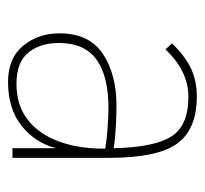

<svg xmlns="http://www.w3.org/2000/svg" viewBox="-36 -463 510 478"><g transform="rotate(90 219.0 -224.0)"><path d="M184 11Q125 11 94 -26.5Q63 -64 63 -117Q63 -191 114 -225Q165 -259 243 -259Q264 -259 294 -257.5Q324 -256 349 -252Q347 -351 320.5 -394.5Q294 -438 221 -438Q157 -438 103 -381L88 -397Q116 -427 147.5 -443Q179 -459 220 -459Q302 -459 337.5 -410Q373 -361 373 -240V0H349V-109Q336 -57 293.5 -23Q251 11 184 11ZM87 -116Q87 -69 111 -39.5Q135 -10 189 -10Q242 -10 278 -38Q314 -66 332 -115Q350 -164 350 -226Q350 -230 350 -231Q326 -235 297 -237Q268 -239 249 -239Q169 -239 128 -209Q87 -179 87 -116Z"/></g></svg>

Font: Inconsolata SemiCondensed ExtraLight
Style: Regular
Weight: 200
Width: 4
Monospace: yes
Designer: Raph Levien, Cyreal, Brenton Simpson
Foundry: Raph Levien, Cyreal, Google
Version: Version 3.100; ttfautohint (v1.8.4.7-5d5b)